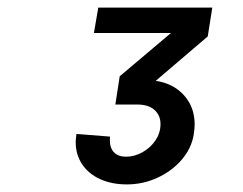

<svg xmlns="http://www.w3.org/2000/svg" viewBox="-20 -883 640 506"><path d="M269.5 -513.5Q269.5 -492.5 280.8 -481.2Q292 -470 312 -470Q334.5 -470 355.5 -481.8Q376.5 -493.5 389.8 -513.2Q403 -533 403 -556Q403 -579 387.2 -593.2Q371.5 -607.5 342 -607.5H284L295.5 -682L430.5 -796H227.5L239 -863H539.5L527.5 -787L390.5 -670Q437 -663 465 -631.8Q493 -600.5 493 -555Q493 -544 490.5 -528Q484.5 -492 458.8 -462Q433 -432 394.8 -414.5Q356.5 -397 314.5 -397Q274 -397 243.2 -411.2Q212.5 -425.5 196 -450.8Q179.5 -476 179.5 -508.5Q179.5 -515 181.5 -530L270 -523Q269.5 -519.5 269.5 -513.5Z"/></svg>

Font: JuliaMono Medium
Style: Italic
Weight: 500
Italic angle: -9°
Monospace: yes
Designer: cormullion
Foundry: corm
Version: Version 0.054; ttfautohint (v1.8.4)